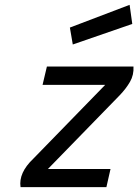

<svg xmlns="http://www.w3.org/2000/svg" viewBox="-20 -774 572 794"><path d="M516 -754 527 -675 281 -590 269 -660ZM174 -499H532Q534 -464 517.5 -435.5Q501 -407 475 -380L178 -75H437L420 0H65Q56 -59 118 -118L415 -423H156Z"/></svg>

Font: Panefresco 500wt
Style: Italic
Weight: 700
Foundry: Campivisivi & Chank Co
Version: Version 1.000